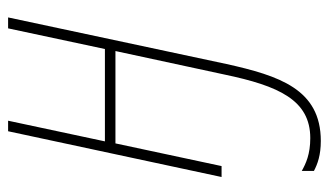

<svg xmlns="http://www.w3.org/2000/svg" viewBox="-189 -378 812 474"><g transform="rotate(-90 217.0 -141.0)"><path d="M106 245C234 245 267 142 296 12L411 -527H384L333 -288H105L156 -527H130L17 0H44L100 -262H328L270 7C242 141 207 219 113 219C73 219 50 208 32 198V228C49 237 71 245 106 245Z"/></g></svg>

Font: Noto Sans Condensed Thin
Style: Italic
Weight: 100
Width: 3
Italic angle: -12°
Designer: Monotype Design Team
Foundry: Monotype Imaging Inc.
Version: Version 2.013